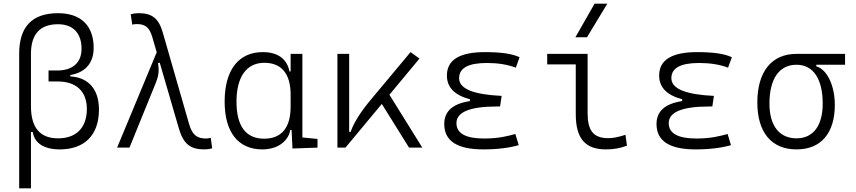

<svg xmlns="http://www.w3.org/2000/svg" viewBox="-20 -815 4728 1060"><path d="M309.6 9.8C447.8 9.8 526.4 -70.3 526.4 -210C526.4 -321.3 469.2 -387.2 368.2 -393.1V-400.9C450.7 -414.1 497.1 -467.3 497.1 -550.3C497.1 -673.3 426.8 -742.2 300.3 -742.2C157.7 -742.2 85.9 -667.5 85.9 -519V224.6H150.9V-85.9H161.1C169.9 -24.9 223.1 9.8 309.6 9.8ZM150.9 -229.5V-517.6C150.9 -626.5 201.2 -681.2 300.3 -681.2C383.3 -681.2 430.2 -632.3 430.2 -545.4C430.2 -469.2 380.9 -425.8 295.9 -425.8H248V-365.2H298.8C401.4 -365.2 459.5 -310.1 459.5 -213.4C459.5 -110.4 401.4 -51.3 300.8 -51.3C200.7 -51.3 150.9 -109.9 150.9 -229.5Z M1107.4 9.8C1123.5 9.8 1135.3 8.3 1151.4 3.9L1143.6 -54.2C1132.3 -51.3 1125 -50.3 1117.2 -50.3C1066.4 -50.3 1041 -71.3 1023.9 -130.4L878.9 -634.8C856 -714.8 818.4 -742.2 745.6 -742.2C729.5 -742.2 717.8 -740.7 701.7 -736.3L710 -679.2C720.7 -681.2 727.5 -682.1 735.8 -682.1C781.2 -682.1 805.2 -663.6 820.3 -611.8L845.2 -526.4L626.5 0H694.8L841.3 -360.4C855.5 -396 859.4 -424.8 852.5 -466.3L861.8 -469.2L967.3 -106.4C992.2 -20 1031.7 9.8 1107.4 9.8Z M1428.2 9.8C1516.1 9.8 1572.3 -38.1 1582.5 -97.2H1589.8L1594.7 4.9L1732.9 0V-47.9L1649.4 -56.2V-517.6H1584.5V-420.4H1578.1C1565.4 -486.8 1517.1 -527.3 1430.7 -527.3C1296.4 -527.3 1220.2 -427.7 1220.2 -253.9C1220.2 -84 1295.9 9.8 1428.2 9.8ZM1584.5 -226.1C1584.5 -109.9 1534.2 -49.3 1438 -49.3C1337.4 -49.3 1285.6 -118.7 1285.6 -253.9C1285.6 -390.1 1340.8 -468.3 1439 -468.3C1534.2 -468.3 1584.5 -408.2 1584.5 -291.5Z M1842.8 0H1887.2L2087.9 -241.2L2238.3 0H2311.5L2129.9 -292L2295.9 -491.7L2246.6 -527.3L2033.7 -272.5C1974.6 -202.1 1937 -145.5 1915.5 -86.9H1907.7V-517.6H1842.8Z M2649.4 9.8C2727.5 9.8 2793.5 1 2843.8 -13.7L2825.2 -75.2C2783.2 -64 2733.9 -50.3 2653.3 -50.3C2550.8 -50.3 2500 -78.6 2500 -135.3C2500 -196.3 2574.2 -227.1 2723.6 -227.1H2740.7L2749.5 -285.6C2592.3 -293 2514.6 -325.2 2514.6 -383.3C2514.6 -439.5 2565.4 -467.3 2668 -467.3C2728.5 -467.3 2781.2 -459 2827.6 -441.4L2848.6 -499C2809.1 -518.1 2746.1 -527.3 2657.2 -527.3C2517.1 -527.3 2447.3 -484.4 2447.3 -397.9C2447.3 -333 2489.3 -289.6 2574.2 -267.1V-256.8C2479.5 -242.7 2432.6 -200.7 2432.6 -130.4C2432.6 -36.1 2504.4 9.8 2649.4 9.8Z M3325.7 9.8C3367.2 9.8 3401.4 3.9 3441.4 -10.7L3433.1 -70.8C3394 -58.1 3365.2 -52.2 3338.4 -52.2C3254.9 -52.2 3224.1 -95.2 3224.1 -190.4V-517.6H3001V-459.5H3158.7V-185.5C3158.7 -50.8 3210 9.8 3325.7 9.8ZM3156.7 -609.4H3220.7L3333 -794.9H3262.7Z M3821.3 9.8C3899.4 9.8 3965.3 1 4015.6 -13.7L3997.1 -75.2C3955.1 -64 3905.8 -50.3 3825.2 -50.3C3722.7 -50.3 3671.9 -78.6 3671.9 -135.3C3671.9 -196.3 3746.1 -227.1 3895.5 -227.1H3912.6L3921.4 -285.6C3764.2 -293 3686.5 -325.2 3686.5 -383.3C3686.5 -439.5 3737.3 -467.3 3839.8 -467.3C3900.4 -467.3 3953.1 -459 3999.5 -441.4L4020.5 -499C3981 -518.1 3918 -527.3 3829.1 -527.3C3689 -527.3 3619.1 -484.4 3619.1 -397.9C3619.1 -333 3661.1 -289.6 3746.1 -267.1V-256.8C3651.4 -242.7 3604.5 -200.7 3604.5 -130.4C3604.5 -36.1 3676.3 9.8 3821.3 9.8Z M4377.4 9.8C4512.2 9.8 4588.9 -79.1 4588.9 -235.8C4588.9 -343.8 4545.4 -432.1 4486.8 -448.7V-457.5H4645.5V-517.6H4377.4C4240.2 -517.6 4161.1 -419.9 4161.1 -249C4161.1 -84 4239.3 9.8 4377.4 9.8ZM4377.4 -51.3C4282.7 -51.3 4228 -120.6 4228 -242.7C4228 -379.9 4281.7 -457.5 4377.4 -457.5C4469.7 -457.5 4522 -379.9 4522 -242.7C4522 -120.6 4469.2 -51.3 4377.4 -51.3Z"/></svg>

Font: Cascadia Mono NF Light
Style: Regular
Weight: 300
Monospace: yes
Designer: Aaron Bell
Foundry: Saja Typeworks
Version: Version 2404.023